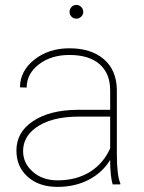

<svg xmlns="http://www.w3.org/2000/svg" viewBox="-20 -729 568 759"><path d="M425.3 0Q415.5 -33.7 415.5 -96.7Q384.3 -45.9 330.1 -18.1Q275.9 9.8 207.5 9.8Q134.3 9.8 89.6 -30Q44.9 -69.8 44.9 -133.8Q44.9 -206.5 110.6 -250.2Q176.3 -293.9 285.2 -294.9H415.5V-372.1Q415.5 -438.5 373.8 -475.1Q332 -511.7 254.4 -511.7Q182.1 -511.7 133.8 -474.6Q85.4 -437.5 85.4 -382.8L59.1 -383.8Q59.1 -448.2 115.7 -493.2Q172.4 -538.1 254.4 -538.1Q339.8 -538.1 390.1 -495.4Q440.4 -452.6 441.9 -375V-122.6Q441.9 -35.6 455.6 -4.4V0ZM207.5 -16.1Q281.7 -16.1 335.2 -49.3Q388.7 -82.5 415.5 -142.6V-268.1H293.5Q180.2 -268.1 120.1 -223.1Q71.3 -186.5 71.3 -131.8Q71.3 -83.5 109.9 -49.8Q148.4 -16.1 207.5 -16.1ZM254.9 -682.1Q254.9 -693.4 262.7 -701.4Q270.5 -709.5 281.7 -709.5Q293 -709.5 301 -701.4Q309.1 -693.4 309.1 -682.1Q309.1 -670.9 301 -663.1Q293 -655.3 281.7 -655.3Q270.5 -655.3 262.7 -663.1Q254.9 -670.9 254.9 -682.1Z"/></svg>

Font: Roboto Thin
Style: Regular
Weight: 250
Designer: Google
Version: Version 2.134; 2016